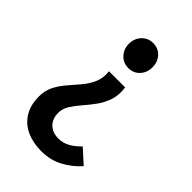

<svg xmlns="http://www.w3.org/2000/svg" viewBox="-232 -660 967 967"><g transform="rotate(45 251.5 -177.0)"><path d="M253 215Q194 215 148 194Q102 173 76 131Q50 89 50 28Q50 -15 67.5 -48.5Q85 -82 111 -111.5Q137 -141 161.5 -170.5Q186 -200 200.5 -234Q215 -268 210 -311H325Q332 -262 319 -223.5Q306 -185 283 -153.5Q260 -122 235.5 -94Q211 -66 194 -39Q177 -12 177 19Q177 45 188 65.5Q199 86 219.5 97.5Q240 109 269 109Q303 109 331.5 92.5Q360 76 384 50L458 117Q420 160 368.5 187.5Q317 215 253 215ZM267 -391Q231 -391 207 -416.5Q183 -442 183 -480Q183 -518 207 -543.5Q231 -569 267 -569Q304 -569 327.5 -543.5Q351 -518 351 -480Q351 -442 327.5 -416.5Q304 -391 267 -391Z"/></g></svg>

Font: Noto Sans HK Thin SemiBold
Style: Regular
Weight: 600
Version: Version 2.004-H2;hotconv 1.0.118;makeotfexe 2.5.65603